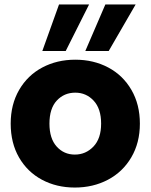

<svg xmlns="http://www.w3.org/2000/svg" viewBox="-20 -834 677 862"><path d="M316 8Q234 8 168.5 -27Q103 -62 65.5 -127Q28 -192 28 -279Q28 -365 66 -430.5Q104 -496 170 -531Q236 -566 318 -566Q400 -566 466 -531Q532 -496 570 -430.5Q608 -365 608 -279Q608 -193 569.5 -127.5Q531 -62 464.5 -27Q398 8 316 8ZM316 -140Q365 -140 399.5 -176Q434 -212 434 -279Q434 -346 400.5 -382Q367 -418 318 -418Q268 -418 235 -382.5Q202 -347 202 -279Q202 -212 234.5 -176Q267 -140 316 -140ZM275 -605H170L245 -814H380ZM468 -605H363L453 -814H589Z"/></svg>

Font: MSTAGE
Style: Bold
Weight: 700
Designer: Ninad Kale (Devanagari), Jonny Pinhorn (Latin)
Foundry: Indian Type Foundry
Version: 4.004